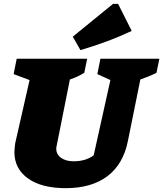

<svg xmlns="http://www.w3.org/2000/svg" viewBox="-20 -966 850 1000"><path d="M322 14Q197 14 126 -36.5Q55 -87 55 -174Q55 -185 56.5 -196Q58 -207 59 -219L134 -549L51 -580L67 -660H434L419 -587Q401 -576 384.5 -568Q368 -560 344 -552L275 -206Q274 -202 273.5 -199Q273 -196 273 -192Q273 -162 298 -144Q323 -126 364 -126Q426 -126 468 -157L555 -549L487 -580L503 -660H810L795 -587Q776 -577 755 -568.5Q734 -560 711 -552L646 -231Q622 -111 539.5 -48.5Q457 14 322 14ZM399 -705 359 -775 569 -946H595L666 -805Q600 -774 533.5 -749.5Q467 -725 399 -705Z"/></svg>

Font: Piazzolla SC Black
Style: Italic
Weight: 900
Italic angle: -11.3°
Designer: Juan Pablo del Peral
Foundry: Huerta Tipografica
Version: Version 1.330